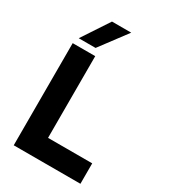

<svg xmlns="http://www.w3.org/2000/svg" viewBox="-216 -1004 976 1107"><g transform="rotate(30 272.0 -450.5)"><path d="M60 -680H210V-136H504V0H60ZM194 -901H322L188 -722H76Z"/></g></svg>

Font: Teachers[wght]
Style: Regular
Weight: 400
Designer: Alfredo Marco Pradil & Chank Diesel
Version: Version 1.000;Glyphs 3.1.2 (3151)